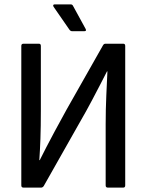

<svg xmlns="http://www.w3.org/2000/svg" viewBox="-20 -854 667 874"><path d="M87 0Q77 0 77 -10V-645Q77 -655 87 -655H157Q166 -655 166 -645V-355Q166 -276 164 -222Q162 -168 159 -125H161Q175 -153 191 -184Q207 -215 229 -256Q251 -297 283 -355L449 -648Q453 -655 460 -655H541Q550 -655 550 -645V-10Q550 0 541 0H471Q461 0 461 -10V-288Q461 -356 464 -421Q467 -486 469 -529H467Q453 -501 437 -470.5Q421 -440 398 -396Q375 -352 338 -288L179 -7Q174 0 167 0ZM308 -712Q301 -712 296 -719L224 -823Q221 -828 222.5 -831Q224 -834 228 -834H302Q309 -834 312 -828L370 -722Q372 -718 371 -715Q370 -712 364 -712Z"/></svg>

Font: Sofia Sans Semi Condensed Medium
Style: Regular
Weight: 500
Designer: Botio Nikoltchev, Ani Petrova
Foundry: lettersoup
Version: Version 4.100